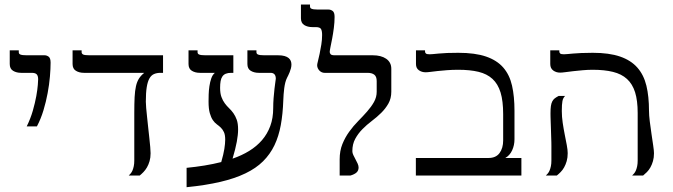

<svg xmlns="http://www.w3.org/2000/svg" viewBox="-20 -757 2901 828"><path d="M95.2 -211.9Q111.8 -245.6 121.6 -279.8Q131.3 -314 136.5 -342.5Q141.6 -371.1 143.1 -390.9Q144.5 -410.6 144.5 -415Q144.5 -429.7 138.4 -436.3Q132.3 -442.9 116.7 -442.9H71.3Q50.8 -442.9 36.4 -451.7Q22 -460.4 22 -481V-540H61V-531.7Q61 -528.8 62.3 -526.4Q63.5 -523.9 67.1 -522.2Q70.8 -520.5 77.4 -519.5Q84 -518.6 94.7 -518.6H172.4Q181.6 -518.6 189.9 -512.5Q198.2 -506.3 198.2 -486.8Q198.2 -460.9 195.3 -426.8Q192.4 -392.6 185.5 -355.7Q178.7 -318.8 167.5 -281.5Q156.2 -244.1 139.2 -211.9Z M683.1 -518.6V-442.9H672.4Q656.2 -442.9 644.3 -437.7Q632.3 -432.6 624.5 -418.9Q616.7 -405.3 612.8 -381.1Q608.9 -356.9 608.9 -318.4Q608.9 -308.6 610.4 -291.3Q611.8 -273.9 614.3 -252.2Q616.7 -230.5 619.1 -207Q621.6 -183.6 624 -162.1Q626.5 -140.6 627.9 -123Q629.4 -105.5 629.4 -96.2Q629.4 -77.1 625 -62Q620.6 -46.9 613.8 -35.2Q606.9 -23.4 598.6 -14.9Q590.3 -6.3 582.5 0H535.2Q539.6 -3.9 543.9 -9.3Q548.3 -14.6 551.5 -22.2Q554.7 -29.8 556.9 -40.3Q559.1 -50.8 559.1 -64.9V-269.5Q559.1 -310.1 560.5 -338.1Q562 -366.2 566.4 -385.5Q570.8 -404.8 579.3 -418.2Q587.9 -431.6 602.1 -442.9H342.3Q321.8 -442.9 307.4 -451.7Q293 -460.4 293 -481V-540H332V-531.7Q332 -525.9 338.1 -522.2Q344.2 -518.6 365.7 -518.6Z M906.7 -442.9H842.3Q821.8 -442.9 807.4 -451.7Q793 -460.4 793 -481V-540H832V-531.7Q832 -528.8 833.3 -526.4Q834.5 -523.9 838.1 -522.2Q841.8 -520.5 848.4 -519.5Q855 -518.6 865.7 -518.6H986.3V-442.9H977.1Q962.9 -442.9 953.6 -439Q944.3 -435.1 939 -427.2Q933.6 -419.4 931.4 -407.2Q929.2 -395 929.2 -378.4Q929.2 -354 935.1 -338.4Q940.9 -322.8 949.5 -311.3Q958 -299.8 968 -290.3Q978 -280.8 986.6 -268.8Q995.1 -256.8 1001 -240.5Q1006.8 -224.1 1006.8 -198.7Q1006.8 -176.3 1001.2 -145.8Q995.6 -115.2 982.9 -72.8Q1022.5 -86.4 1054.7 -106.2Q1086.9 -126 1109.9 -152.6Q1132.8 -179.2 1145.5 -213.4Q1158.2 -247.6 1158.2 -291Q1158.2 -312 1159.9 -334.2Q1161.6 -356.4 1163.8 -374.8Q1166 -393.1 1167.7 -405Q1169.4 -417 1169.4 -417.5Q1169.4 -442.9 1146.5 -442.9H1096.2Q1075.7 -442.9 1061.3 -451.7Q1046.9 -460.4 1046.9 -481V-540H1085.9V-531.7Q1085.9 -528.8 1087.2 -526.4Q1088.4 -523.9 1092 -522.2Q1095.7 -520.5 1102.3 -519.5Q1108.9 -518.6 1119.6 -518.6H1179.2Q1195.8 -518.6 1207 -515.4Q1218.3 -512.2 1224.9 -506.6Q1231.4 -501 1234.1 -493.9Q1236.8 -486.8 1236.8 -479Q1236.8 -470.7 1234.6 -462.2Q1232.4 -453.6 1229.2 -445.8Q1226.1 -438 1222.9 -431.6Q1219.7 -425.3 1217.8 -421.4Q1213.4 -412.6 1210.4 -401.1Q1207.5 -389.6 1205.8 -376.7Q1204.1 -363.8 1203.1 -350.1Q1202.1 -336.4 1201.7 -324.2Q1199.7 -265.6 1190.9 -217.5Q1182.1 -169.4 1163.6 -130.6Q1145 -91.8 1114.5 -61.5Q1084 -31.2 1038.3 -9.3Q992.7 12.7 930.2 27.3Q867.7 42 784.7 50.3V-33.2Q824.2 -37.1 861.8 -43.2Q899.4 -49.3 934.1 -58.1Q943.8 -91.3 947.5 -114.7Q951.2 -138.2 951.2 -154.8Q951.2 -175.3 945.8 -187Q940.4 -198.7 932.6 -206.3Q924.8 -213.9 915.3 -220.7Q905.8 -227.5 897.9 -239Q890.1 -250.5 884.8 -269Q879.4 -287.6 879.4 -319.3Q879.4 -331.5 879.9 -349.4Q880.4 -367.2 883.1 -385.3Q885.7 -403.3 891.1 -418.9Q896.5 -434.6 906.7 -442.9Z M1526.4 -34.7Q1526.4 -21 1517.3 -12.9Q1508.3 -4.9 1491.2 0H1444.8V-69.8Q1444.8 -106.4 1456.5 -135.5Q1468.3 -164.6 1486.1 -189.2Q1503.9 -213.9 1524.7 -234.9Q1545.4 -255.9 1563.2 -276.1Q1581.1 -296.4 1592.8 -317.1Q1604.5 -337.9 1604.5 -361.3V-407.2Q1604.5 -426.8 1594.2 -434.8Q1584 -442.9 1564.9 -442.9H1379.4Q1373.5 -442.9 1367.9 -445.3Q1362.3 -447.8 1357.9 -452.1Q1353.5 -456.5 1350.6 -462.6Q1347.7 -468.8 1347.7 -476.1Q1347.7 -480 1351.1 -493.4Q1354.5 -506.8 1358.4 -525.1Q1362.3 -543.5 1365.7 -564.7Q1369.1 -585.9 1369.1 -606Q1369.1 -624 1364.3 -632.1Q1359.4 -640.1 1341.3 -640.1H1327.1Q1306.6 -640.1 1292.2 -648.9Q1277.8 -657.7 1277.8 -678.2V-737.3H1316.9V-729Q1316.9 -726.1 1318.1 -723.6Q1319.3 -721.2 1323 -719.5Q1326.7 -717.8 1333.3 -716.8Q1339.8 -715.8 1350.6 -715.8H1397Q1406.2 -715.8 1414.6 -709.7Q1422.9 -703.6 1422.9 -684.1Q1422.9 -661.1 1419.7 -636.5Q1416.5 -611.8 1412.4 -590.3Q1408.2 -568.8 1405 -553.2Q1401.9 -537.6 1401.9 -533.2Q1401.9 -527.8 1405.8 -523.2Q1409.7 -518.6 1423.3 -518.6H1587.9Q1605.5 -518.6 1619.9 -514.9Q1634.3 -511.2 1645 -503.9Q1655.8 -496.6 1661.6 -485.8Q1667.5 -475.1 1667.5 -460.4V-361.8Q1667.5 -332.5 1655 -310.5Q1642.6 -288.6 1624 -270.3Q1605.5 -252 1583.5 -235.4Q1561.5 -218.8 1543 -200Q1524.4 -181.2 1512 -158.4Q1499.5 -135.7 1499.5 -105Q1499.5 -97.2 1503.7 -88.4Q1507.8 -79.6 1512.9 -70.3Q1518.1 -61 1522.2 -51.8Q1526.4 -42.5 1526.4 -34.7Z M1956.1 -529.3Q2028.8 -529.3 2075.9 -513.2Q2123 -497.1 2150.4 -465.6Q2177.7 -434.1 2188.2 -387.5Q2198.7 -340.8 2198.7 -279.8V-156.2Q2198.7 -130.9 2188.7 -108.9Q2178.7 -86.9 2159.2 -75.7H2228.5V0H1773.4V-75.7H2086.4Q2118.7 -75.7 2134.3 -96.9Q2149.9 -118.2 2149.9 -151.4V-264.6Q2149.9 -321.3 2138.7 -358.2Q2127.4 -395 2103.8 -416.7Q2080.1 -438.5 2043.5 -447.3Q2006.8 -456.1 1956.1 -456.1Q1929.7 -456.1 1907.5 -454.3Q1885.3 -452.6 1867.4 -450.7Q1849.6 -448.7 1836.4 -447Q1823.2 -445.3 1815.4 -445.3Q1798.8 -445.3 1786.4 -454.1Q1773.9 -462.9 1773.9 -481V-540H1813V-534.7Q1813 -529.3 1816.9 -526.1Q1820.8 -522.9 1833 -522.9Q1841.3 -522.9 1872.3 -526.1Q1903.3 -529.3 1956.1 -529.3Z M2428.2 -96.2Q2428.2 -77.1 2423.8 -62Q2419.4 -46.9 2412.8 -35.2Q2406.2 -23.4 2397.7 -14.9Q2389.2 -6.3 2381.3 0H2334Q2338.4 -3.9 2342.8 -9.3Q2347.2 -14.6 2350.3 -22.2Q2353.5 -29.8 2355.7 -40.3Q2357.9 -50.8 2357.9 -64.9V-127Q2357.9 -132.3 2357.7 -143.8Q2357.4 -155.3 2356.9 -169.2Q2356.4 -183.1 2356 -198.5Q2355.5 -213.9 2355 -227.8Q2354.5 -241.7 2354.2 -252.4Q2354 -263.2 2354 -268.1Q2354 -287.1 2355.7 -299.3Q2357.4 -311.5 2361.6 -319.6Q2365.7 -327.6 2372.3 -332.8Q2378.9 -337.9 2389.2 -343.3H2417Q2408.2 -335 2405.5 -321Q2402.8 -307.1 2402.8 -278.3Q2402.8 -253.4 2406.7 -227.1Q2410.6 -200.7 2415.5 -176.3Q2420.4 -151.9 2424.3 -131.1Q2428.2 -110.4 2428.2 -96.2ZM2800.3 -96.2Q2800.3 -77.1 2795.9 -62Q2791.5 -46.9 2784.9 -35.2Q2778.3 -23.4 2769.8 -14.9Q2761.2 -6.3 2753.4 0H2706.1Q2710.4 -3.9 2714.8 -9.3Q2719.2 -14.6 2722.4 -22.2Q2725.6 -29.8 2727.8 -40.3Q2730 -50.8 2730 -64.9V-269.5Q2730 -323.2 2718.8 -359.1Q2707.5 -395 2683.8 -416.5Q2660.2 -438 2623.5 -447Q2586.9 -456.1 2536.1 -456.1Q2514.6 -456.1 2492.7 -454.1Q2470.7 -452.1 2451.7 -450Q2432.6 -447.8 2418 -445.8Q2403.3 -443.8 2395.5 -443.8Q2378.4 -443.8 2365.7 -453.1Q2353 -462.4 2353 -481V-540H2392.1V-534.7Q2392.1 -529.3 2396 -526.1Q2399.9 -522.9 2412.1 -522.9Q2418.5 -522.9 2427.7 -523.9Q2437 -524.9 2451.7 -526.1Q2466.3 -527.3 2486.8 -528.3Q2507.3 -529.3 2536.1 -529.3Q2606.9 -529.3 2653.8 -513.2Q2700.7 -497.1 2728.5 -465.6Q2756.3 -434.1 2767.6 -387.5Q2778.8 -340.8 2778.8 -279.8Q2778.8 -260.3 2782.2 -233.2Q2785.6 -206.1 2789.6 -179.2Q2793.5 -152.3 2796.9 -129.6Q2800.3 -106.9 2800.3 -96.2Z"/></svg>

Font: Arian AMU Serif
Style: Regular
Weight: 400
Designer: Ruben Hakobyan (Tarumian)
Foundry: Ruben Hakobyan (Tarumian)
Version: Version 1.002